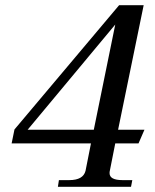

<svg xmlns="http://www.w3.org/2000/svg" viewBox="-20 -723 598 743"><path d="M208 -26H248Q302 -26 311 -62L332 -168H25L36 -222L441 -703H536L437 -221H539L516 -168H426L405 -62Q404 -59 404 -53Q404 -26 454 -26H492L487 0H204ZM343 -221 426 -628 87 -221Z"/></svg>

Font: Taviraj
Style: Italic
Weight: 400
Italic angle: -12°
Designer: Katatrad Team
Foundry: CadsonDemak
Version: Version 1.001